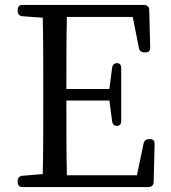

<svg xmlns="http://www.w3.org/2000/svg" viewBox="-20 -754 694 781"><path d="M52 -18V-13C52 0 59 7 72 7H584C596 7 605 -1 605 -13L609 -168C609 -182 603 -188 590 -188H586C574 -188 566 -181 564 -170L537 -41H252C250 -136 250 -233 250 -345H425L436 -261C438 -248 444 -242 456 -242C467 -242 473 -249 473 -262V-477C473 -490 467 -497 456 -497C445 -497 437 -490 436 -478L425 -392H250C250 -496 250 -592 252 -685H520L545 -559C547 -547 555 -541 567 -541H572C585 -541 591 -547 591 -561L587 -714C587 -726 578 -734 566 -734H72C59 -734 52 -727 52 -714V-709C52 -697 59 -689 71 -688L154 -682C156 -586 156 -488 156 -391V-336C156 -239 156 -141 154 -46L71 -39C59 -38 52 -30 52 -18Z"/></svg>

Font: 寒蝉锦书宋 Text
Style: Regular
Weight: 400
Designer: 寒蝉锦书宋{Warren} 思源宋体{Ryoko NISHIZUKA 西塚涼子 (kana & ideographs); Frank Grießhammer (Latin, Greek & Cyrillic); Wenlong ZHANG 
Foundry: Adobe & ChillType
Version: Version 2.000;Glyphs 3.1.1 (3135)